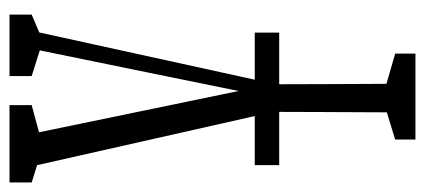

<svg xmlns="http://www.w3.org/2000/svg" viewBox="-272 -321 898 406"><g transform="rotate(-90 177.0 -118.0)"><path d="M30.8 23.4V-28.3H311V23.4ZM157.7 74.2 17.6 -546.9H87.4L196.8 -17.6L166 43.9L226.1 -251.5L286.6 -546.9H325.2L189 74.2ZM-5.9 -500V-546.9H157.7V-500L80.1 -479H61.5ZM85 311.5V268.6L165 244.1H181.6L266.6 268.6V311.5ZM219.2 -500V-546.9H349.1V-500L299.8 -479H285.6ZM141.6 311.5Q142.6 268.1 142.6 221.9Q142.6 175.8 143.1 115.5Q143.6 55.2 143.6 -31.7H201.7Q201.7 53.2 202.1 114.5Q202.6 175.8 202.6 222.2Q202.6 268.6 203.1 311.5Z"/></g></svg>

Font: Scarab Serif
Style: Condensed
Weight: 400
Designer: John Roberts
Foundry: Scarab
Version: 1.0